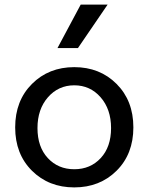

<svg xmlns="http://www.w3.org/2000/svg" viewBox="-20 -804 646 835"><path d="M487 -61.5Q414 11 303 11Q192 11 119 -61.5Q46 -134 46 -250Q46 -366 119 -439Q192 -512 303 -512Q414 -512 487 -439Q560 -366 560 -250Q560 -134 487 -61.5ZM188 -116.5Q233 -68 303 -68Q373 -68 418 -116.5Q463 -165 463 -247Q463 -329 417.5 -381Q372 -433 303 -433Q234 -433 188.5 -381Q143 -329 143 -247Q143 -165 188 -116.5ZM319 -595H230L331 -784H448Z"/></svg>

Font: Belgrano
Style: Regular
Weight: 400
Version: Version 1.002